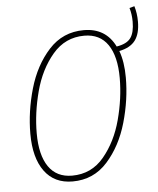

<svg xmlns="http://www.w3.org/2000/svg" viewBox="-47 -640 567 691"><g transform="rotate(-5 236.0 -294.5)"><path d="M396 -443Q411 -403 411 -346Q411 -266 387.5 -184Q364 -102 314 -46Q264 10 188 10Q122 10 86.5 -38.5Q51 -87 51 -174Q51 -254 74.5 -336Q98 -418 148.5 -473.5Q199 -529 275 -529Q354 -529 388 -460Q425 -466 439 -485.5Q453 -505 453 -544Q453 -571 446 -594L464 -599Q472 -573 472 -543Q472 -499 454 -475Q436 -451 396 -443ZM389 -346Q389 -425 360 -467Q331 -509 275 -509Q206 -509 160.5 -455.5Q115 -402 94.5 -324.5Q74 -247 74 -174Q74 -95 103 -53Q132 -11 188 -11Q258 -11 303 -65Q348 -119 368.5 -196Q389 -273 389 -346Z"/></g></svg>

Font: Fira Sans Extra Condensed Thin
Style: Italic
Weight: 250
Width: 3
Italic angle: -8°
Designer: Carrois Corporate & Edenspiekermann AG
Foundry: Carrois Corporate GbR & Edenspiekermann AG
Version: Version 4.203